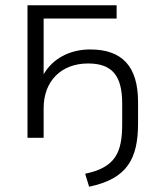

<svg xmlns="http://www.w3.org/2000/svg" viewBox="-20 -521 592 726"><path d="M302 136 317 185C460 155 502 81 502 -55V-135C502 -270 442 -334 321 -334C243 -334 179 -299 145 -240V-451H421V-501H84V0H145V-112C145 -214 211 -281 313 -281C403 -281 442 -236 442 -130V-52C442 57 416 112 302 136Z"/></svg>

Font: Poppy and Pepper Light
Style: Regular
Weight: 300
Designer: Thy Ha
Foundry: Thy Ha
Version: Version 0.001;Glyphs 3.2 (3227)